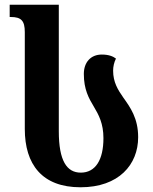

<svg xmlns="http://www.w3.org/2000/svg" viewBox="-20 -780 649 813"><path d="M321 13C483 13 565 -83 565 -199C565 -279 532 -325 502 -367C479 -400 459 -432 459 -481C459 -498 463 -516 471 -532C458 -542 439 -549 411 -549C365 -549 335 -517 335 -467C335 -401 356 -364 377 -329C398 -294 418 -257 418 -195C418 -104 385 -49 322 -49C263 -49 229 -99 229 -224V-760H21V-708H26C70 -708 85 -692 85 -644V-234C85 -84 158 13 321 13Z"/></svg>

Font: Noto Serif Georgian SemiCondensed Bold
Style: Regular
Weight: 700
Width: 4
Designer: Monotype Design Team, Akaki Razmadze
Foundry: Google LLC
Version: Version 2.003